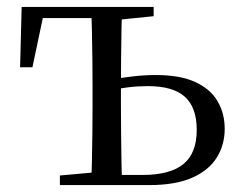

<svg xmlns="http://www.w3.org/2000/svg" viewBox="-20 -536 690 556"><path d="M289.5 0V-29.4H393.2Q472.4 -29.4 511 -60.8Q549.7 -92.3 549.7 -159.7Q549.7 -224.7 515.5 -255.6Q481.4 -286.6 408.6 -286.6Q379.2 -286.6 351.3 -283.2Q323.5 -279.8 295.3 -273.8V-304.8Q329 -310.5 363.2 -314.6Q397.3 -318.7 431.2 -318.7Q501.8 -318.7 545.6 -298.4Q589.5 -278.1 610.1 -242.8Q630.7 -207.5 630.7 -162.8Q630.7 -117.1 608.1 -80.3Q585.5 -43.4 537.3 -21.7Q489.1 0 411 0ZM244.2 0Q245.2 -24.4 246.1 -65.3Q247 -106.3 247.5 -150.3Q248 -194.3 248 -228.5V-288.3Q248 -321.7 247.5 -365.7Q247 -409.7 246.1 -450.7Q245.2 -491.8 244.2 -516H333.4Q332.4 -491.8 331.8 -450.7Q331.2 -409.7 330.7 -365.7Q330.2 -321.7 330.2 -288.3V-228.5Q330.2 -194.3 330.7 -150.3Q331.2 -106.3 331.8 -65.3Q332.4 -24.4 333.4 0ZM38.2 -341.2 42.7 -516H289.9V-483.7H69.6L110.2 -513.4L73.9 -341.2ZM153.4 0V-27.8L273.4 -38.6H289.5V0ZM289.9 -477.4V-516H424.9V-489.1L309.8 -477.4Z"/></svg>

Font: Noto Serif TC
Style: Regular
Weight: 200
Designer: Ryoko NISHIZUKA 西塚涼子 (kana & ideographs); Frank Grießhammer (Latin, Greek & Cyrillic); Wenlong ZHANG 张文龙 (bopomofo); San
Foundry: Adobe
Version: Version 2.001;hotconv 1.1.0;makeotfexe 2.6.0